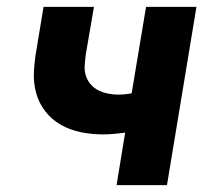

<svg xmlns="http://www.w3.org/2000/svg" viewBox="-20 -540 640 560"><path d="M320 0 345 -153Q329 -151 312.5 -149.5Q296 -148 280 -148Q247 -148 215.5 -154.5Q184 -161 157.5 -176Q131 -191 112 -215.5Q93 -240 85 -270Q77 -300 79 -333Q81 -366 87 -399L107 -520H254L230 -380Q228 -364 227 -348.5Q226 -333 230.5 -319Q235 -305 244.5 -294Q254 -283 267 -276.5Q280 -270 295 -267Q310 -264 325 -264Q335 -264 344.5 -265Q354 -266 364 -268L406 -520H553L467 0Z"/></svg>

Font: Iosevka SS04 Heavy Extended
Style: Italic
Weight: 900
Width: 7
Italic angle: -9°
Monospace: yes
Designer: Belleve Invis
Foundry: Belleve Invis
Version: Version 19.0.0; ttfautohint (v1.8.4)